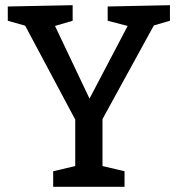

<svg xmlns="http://www.w3.org/2000/svg" viewBox="-20 -720 685 740"><path d="M185 0V-60L270 -80V-259L77 -621L10 -640V-695L260 -700V-640L192 -620L325 -340L472 -620L395 -640V-695L635 -700V-640L573 -622L375 -261V-80L460 -60V0Z"/></svg>

Font: Bitter
Style: Regular
Weight: 400
Designer: Sol Matas
Foundry: Sol Matas
Version: Version 1.001